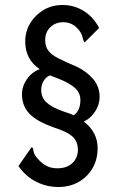

<svg xmlns="http://www.w3.org/2000/svg" viewBox="-20 -694 490 769"><path d="M214 55Q167 55 125 34Q83 13 54 -29L106 -104Q113 -102 113 -97Q113 -92 116 -81.5Q119 -71 136 -53Q150 -38 167.5 -29Q185 -20 210 -20Q248 -20 270 -41Q292 -62 292 -94Q292 -125 272.5 -145Q253 -165 197 -183Q126 -208 97 -239.5Q68 -271 68 -316Q68 -348 87.5 -376.5Q107 -405 139 -417Q81 -456 81 -528Q81 -568 101 -601Q121 -634 154.5 -654Q188 -674 231 -674Q277 -674 315.5 -650Q354 -626 377 -582L319 -524Q314 -530 312 -539Q308 -564 286 -584.5Q264 -605 233 -605Q202 -605 181.5 -585Q161 -565 161 -534Q161 -507 174 -490.5Q187 -474 214.5 -460Q242 -446 287 -427Q327 -408 353 -377.5Q379 -347 379 -306Q379 -275 361 -247.5Q343 -220 316 -207Q371 -164 371 -101Q371 -55 350.5 -20Q330 15 294.5 35Q259 55 214 55ZM275 -232Q302 -251 302 -293Q302 -322 280.5 -341.5Q259 -361 214 -379L180 -392Q164 -386 154.5 -369.5Q145 -353 145 -334Q145 -304 165.5 -284.5Q186 -265 230 -249Q244 -244 255 -240.5Q266 -237 275 -232Z"/></svg>

Font: Inconsolata SemiCondensed Medium
Style: Regular
Weight: 500
Width: 4
Monospace: yes
Designer: Raph Levien, Cyreal, Brenton Simpson
Foundry: Raph Levien, Cyreal, Google
Version: Version 3.001; ttfautohint (v1.8.2.53-6de2)